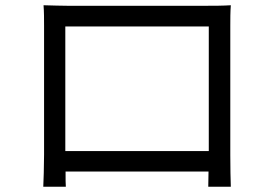

<svg xmlns="http://www.w3.org/2000/svg" viewBox="-20 -705 1040 732"><path d="M776 -604V-129H229V-604ZM858 -607C858 -632 858 -660 860 -685C830 -683 794 -683 772 -683H235C212 -683 185 -684 146 -685C148 -661 148 -630 148 -607V-115C148 -80 146 -6 145 7H231C230 0 230 -24 230 -51H775L774 7H860C859 -4 858 -82 858 -114Z"/></svg>

Font: Noto Sans Japanese Regular
Style: Regular
Weight: 400
Designer: Ryoko NISHIZUKA (kana & ideographs); Paul D. Hunt (Latin, Greek & Cyrillic); Wenlong ZHANG (bopomofo); Sandoll Communica
Foundry: Adobe Systems Incorporated
Version: Version 1.000;PS 1;hotconv 1.0.78;makeotf.lib2.5.61930